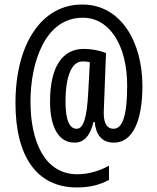

<svg xmlns="http://www.w3.org/2000/svg" viewBox="-20 -740 691 844"><path d="M606 -362C606 -559 509 -720 343 -720C167 -722 48 -552 48 -287C48 -49 144 84 318 84C375 84 417 73 459 51V-12C422 10 370 26 320 26C176 26 114 -118 114 -294C114 -463 177 -662 343 -662C462 -663 539 -540 539 -364C539 -232 519 -174 479 -174C452 -174 436 -194 436 -244C436 -256 437 -279 438 -299L446 -507C415 -519 381 -525 348 -525C252 -525 200 -443 200 -294C200 -179 239 -113 307 -113C349 -113 376 -142 391 -204H396C402 -146 428 -113 481 -113C560 -113 606 -202 606 -362ZM268 -292C268 -408 296 -470 343 -470C356 -470 366 -469 375 -466L368 -336C362 -222 347 -174 317 -174C285 -174 268 -213 268 -292Z"/></svg>

Font: Noto Sans Lao Looped ExtraCondensed
Style: Regular
Weight: 400
Width: 2
Designer: Mark Frömberg, Ben Mitchell
Foundry: The Fontpad Ltd
Version: Version 1.002